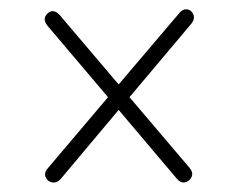

<svg xmlns="http://www.w3.org/2000/svg" viewBox="-20 -543 506 407"><path d="M81.5 -160.5Q69.5 -173 81.5 -186.5L209 -337L81 -488Q68 -504 82 -515.5Q94 -525.5 107.5 -510L231.5 -364L359 -514Q371 -529 384.5 -520Q397.5 -507 385 -492L254.5 -337L382 -187Q393.5 -173 381 -161Q367 -150 355 -164L231.5 -310L109 -164Q96 -150 81.5 -160.5Z"/></svg>

Font: Fraunces 9pt SuperSoft Thin
Style: Regular
Weight: 100
Version: Version 1.000;[b76b70a41]